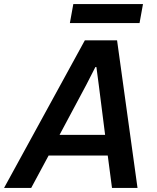

<svg xmlns="http://www.w3.org/2000/svg" viewBox="-56 -928 774 948"><path d="M363 -729H522L623 0H497L476 -160H184L98 0H-36ZM463 -262 432 -506 420 -597H415L370 -509L238 -262ZM306 -908H650L633 -814H289Z"/></svg>

Font: Mona Sans SemiBold
Style: Italic
Weight: 600
Italic angle: -11.7°
Designer: Deni Anggara
Foundry: GitHub
Version: Version 2.000